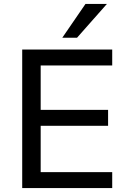

<svg xmlns="http://www.w3.org/2000/svg" viewBox="-20 -957 653 977"><path d="M93 0V-705H551V-624H187V-398H530V-317H187V-81H551V0ZM297 -765 415 -937H524L372 -765Z"/></svg>

Font: Nunito Sans 10pt Medium
Style: Regular
Weight: 500
Designer: Vernon Adams
Foundry: Vernon Adams
Version: Version 3.101;gftools[0.9.27]